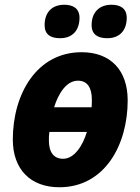

<svg xmlns="http://www.w3.org/2000/svg" viewBox="-20 -779 592 809"><path d="M432 -618C486 -618 514 -653 514 -704C514 -745 485 -759 450 -759C397 -759 366 -726 366 -673C366 -633 393 -618 432 -618ZM233 -618C287 -618 315 -653 315 -704C315 -745 286 -759 251 -759C198 -759 168 -726 168 -673C168 -633 194 -618 233 -618ZM230 10C421 10 518 -168 518 -356C518 -483 446 -559 324 -559C134 -559 34 -382 34 -191C34 -65 109 10 230 10ZM366 -327H208C226 -385 260 -439 308 -439C348 -439 367 -410 367 -359C367 -349 367 -338 366 -327ZM246 -110C207 -110 186 -137 186 -187C186 -197 186 -210 188 -223H346C328 -163 292 -110 246 -110Z"/></svg>

Font: Noto Sans SemiCondensed ExtraBold
Style: Italic
Weight: 800
Width: 4
Italic angle: -12°
Designer: Monotype Design Team
Foundry: Monotype Imaging Inc.
Version: Version 2.013